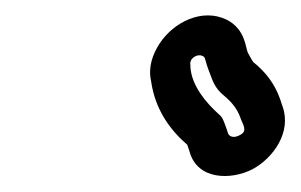

<svg xmlns="http://www.w3.org/2000/svg" viewBox="-20 -716 382 244"><path d="M286 -545C278 -540 272 -542 270 -546L267 -555C265 -560 263 -567 259 -570C241 -586 224 -607 222 -630V-633C220 -642 231 -648 237 -645C242 -643 239 -642 247 -622C250 -614 253 -604 264 -595C275 -586 282 -577 286 -565C288 -559 295 -550 286 -545ZM339 -581 336 -590C329 -610 317 -625 302 -637C301 -638 296 -647 295 -649C292 -655 292 -679 268 -691C237 -706 201 -688 183 -661C174 -647 168 -631 172 -613C177 -577 196 -551 218 -532L221 -523C231 -487 274 -487 301 -501C327 -515 351 -548 339 -581Z"/></svg>

Font: Electronic
Style: OutlineIt
Weight: 700
Version: Version 1.011